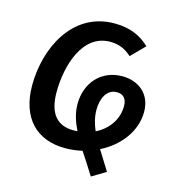

<svg xmlns="http://www.w3.org/2000/svg" viewBox="-120 -809 954 1038"><g transform="rotate(15 357.0 -289.5)"><path d="M671 -285C671 -385 599 -441 509 -441C390 -441 312 -352 312 -234C312 -184 327 -138 350 -91C342 -90 334 -90 326 -90C241 -90 186 -141 186 -266C186 -412 240 -604 397 -604C444 -604 481 -589 517 -556L591 -631C542 -678 481 -706 394 -706C156 -706 49 -472 49 -268C49 -84 150 15 308 15C341 15 373 11 404 4C429 42 456 83 483 127L561 80C536 40 513 4 493 -29C597 -81 671 -176 671 -285ZM445 -116C429 -153 419 -190 419 -230C419 -294 446 -350 502 -350C539 -350 558 -327 558 -287C558 -213 514 -150 445 -116Z"/></g></svg>

Font: Fira Sans Medium
Style: Italic
Weight: 500
Italic angle: -8°
Designer: bBox Type GmbH & Carrois Corporate GbR & Edenspiekermann AG
Foundry: bBox Type GmbH & Carrois Corporate GbR & Edenspiekermann AG
Version: Version 4.301;PS 004.301;hotconv 1.0.88;makeotf.lib2.5.64775